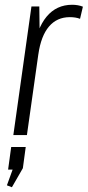

<svg xmlns="http://www.w3.org/2000/svg" viewBox="-20 -567 368 806"><path d="M112 -540H145L147 -382L93 0H36ZM121 -352Q134 -447 175.5 -497Q217 -547 283 -547Q295 -547 306.5 -545Q318 -543 328 -539L316 -488Q298 -495 273 -495Q219 -495 185.5 -455.5Q152 -416 141 -339ZM88 50 76 139 30 219 9 211 50 98 72 145H14L27 50Z"/></svg>

Font: Pathway Extreme Condensed Thin
Style: Italic
Weight: 250
Width: 3
Italic angle: -8°
Version: Version 1.001;gftools[0.9.26]